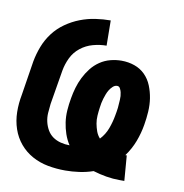

<svg xmlns="http://www.w3.org/2000/svg" viewBox="-66 -591 632 661"><g transform="rotate(10 250.0 -260.0)"><path d="M395 8Q371 8 347.5 4Q324 0 301 -7Q278 1 253 4.5Q228 8 204 8Q173 8 143.5 2.5Q114 -3 88.5 -17Q63 -31 44.5 -53Q26 -75 16.5 -103Q7 -131 6.5 -161.5Q6 -192 12 -223L31 -343Q36 -370 46 -396Q56 -422 73 -444.5Q90 -467 113.5 -483.5Q137 -500 163 -510Q189 -520 216 -524Q243 -528 269 -528L270 -440Q247 -440 223 -433.5Q199 -427 179.5 -411.5Q160 -396 149.5 -374Q139 -352 135 -329L115 -209Q113 -193 112 -177Q111 -161 114.5 -146Q118 -131 125.5 -118Q133 -105 145 -96.5Q157 -88 172.5 -84Q188 -80 204 -80Q193 -97 186.5 -116Q180 -135 177 -155.5Q174 -176 175.5 -197.5Q177 -219 181 -241Q184 -259 189.5 -278Q195 -297 204 -315Q213 -333 225.5 -349Q238 -365 255 -376.5Q272 -388 291.5 -393Q311 -398 330 -398Q354 -398 375.5 -390.5Q397 -383 412.5 -367.5Q428 -352 436.5 -331Q445 -310 448.5 -287.5Q452 -265 450.5 -241Q449 -217 445 -194Q440 -164 429 -135Q418 -106 399 -80H404L411 8ZM303 -121Q320 -139 328.5 -162Q337 -185 341 -208Q342 -215 343.5 -222Q345 -229 345.5 -236Q346 -243 346.5 -250Q347 -257 347.5 -264Q348 -271 347.5 -277.5Q347 -284 345.5 -290.5Q344 -297 340.5 -303.5Q337 -310 330 -310Q322 -310 315 -303.5Q308 -297 303.5 -289.5Q299 -282 296 -274Q293 -266 290.5 -258Q288 -250 286.5 -242Q285 -234 284 -226Q282 -212 281 -197.5Q280 -183 282.5 -169.5Q285 -156 289.5 -143.5Q294 -131 303 -121Z"/></g></svg>

Font: Iosevka Extrabold
Style: Italic
Weight: 800
Italic angle: -9°
Monospace: yes
Designer: Belleve Invis
Foundry: Belleve Invis
Version: Version 32.5.0; ttfautohint (v1.8.4)